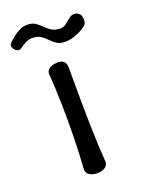

<svg xmlns="http://www.w3.org/2000/svg" viewBox="-178 -769 614 838"><g transform="rotate(-20 129.5 -350.0)"><path d="M126 7Q111 7 99 2.5Q87 -2 80.5 -10.5Q74 -19 75 -31Q80 -99 81.5 -174.5Q83 -250 81.5 -326Q80 -402 75 -469Q74 -482 80.5 -490Q87 -498 99 -502.5Q111 -507 126 -507Q146 -507 155.5 -497.5Q165 -488 165 -468Q165 -401 165.5 -325.5Q166 -250 168 -174.5Q170 -99 175 -31Q176 -19 169.5 -10.5Q163 -2 151.5 2.5Q140 7 126 7ZM-33 -628Q-40 -636 -40 -643.5Q-40 -651 -33 -658Q-23 -668 -8.5 -679.5Q6 -691 23 -699Q40 -707 57 -707Q81 -707 95.5 -697Q110 -687 122 -674.5Q134 -662 149.5 -652Q165 -642 191 -642Q206 -642 221.5 -655Q237 -668 247 -675Q255 -681 267 -681Q279 -681 286 -674L291 -670Q296 -665 298 -655Q300 -645 298.5 -635Q297 -625 292 -620Q276 -605 246.5 -592.5Q217 -580 191 -580Q166 -580 151 -590Q136 -600 124.5 -612.5Q113 -625 98 -635Q83 -645 57 -645Q43 -645 27.5 -637Q12 -629 1 -621Q-7 -615 -14.5 -615.5Q-22 -616 -29 -623Z"/></g></svg>

Font: Winky Sans Light
Style: Regular
Weight: 300
Designer: Simon Atzbach
Foundry: typofactur
Version: Version 1.205